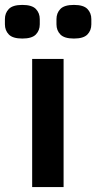

<svg xmlns="http://www.w3.org/2000/svg" viewBox="-57 -762 392 782"><path d="M74 0V-522H202V0ZM34 -605Q-5 -605 -21 -621.5Q-37 -638 -37 -663V-684Q-37 -709 -21 -725.5Q-5 -742 34 -742Q73 -742 89 -725.5Q105 -709 105 -684V-663Q105 -638 89 -621.5Q73 -605 34 -605ZM244 -605Q205 -605 189 -621.5Q173 -638 173 -663V-684Q173 -709 189 -725.5Q205 -742 244 -742Q283 -742 299 -725.5Q315 -709 315 -684V-663Q315 -638 299 -621.5Q283 -605 244 -605Z"/></svg>

Font: IBM Plex Sans SmBld
Style: Regular
Weight: 600
Designer: Mike Abbink, Paul van der Laan, Pieter van Rosmalen
Foundry: Bold Monday
Version: Version 3.005